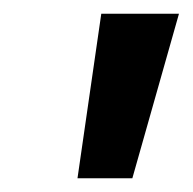

<svg xmlns="http://www.w3.org/2000/svg" viewBox="-20 -720 281 280"><path d="M127.7 -700H241L173 -460H93Z"/></svg>

Font: Epunda Slab Light
Style: Italic
Weight: 300
Italic angle: -12°
Designer: Simon Atzbach
Foundry: typofactur
Version: Version 1.102